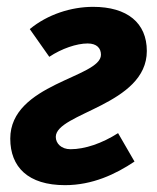

<svg xmlns="http://www.w3.org/2000/svg" viewBox="-20 -529 459 561"><path d="M170 12C250 12 318 -20 373 -57L325 -140C278 -110 228 -93 186 -93C159 -93 143 -110 143 -129C143 -199 409 -222 409 -380C409 -462 352 -509 252 -509C188 -509 119 -487 67 -444L124 -363C160 -387 204 -402 236 -402C263 -402 275 -388 275 -369C275 -302 10 -285 10 -124C10 -41 62 12 170 12Z"/></svg>

Font: Source Sans Pro
Style: Bold Italic
Weight: 700
Italic angle: -11°
Designer: Paul D. Hunt
Foundry: Adobe Systems Incorporated
Version: Version 3.006;hotconv 1.0.111;makeotfexe 2.5.65597